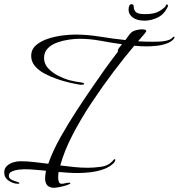

<svg xmlns="http://www.w3.org/2000/svg" viewBox="-53 -773 848 911"><path d="M204 118Q161 118 161 73Q161 64 162.5 55Q164 46 165 37Q140 35 113.5 32.5Q87 30 61 30Q52 30 35 32Q18 34 3.5 40.5Q-11 47 -11 61Q-11 73 1.5 79.5Q14 86 26.5 89Q39 92 39 96Q39 98 36.5 98.5Q34 99 32 99Q10 99 -11.5 84.5Q-33 70 -33 46Q-33 26 -20.5 14.5Q-8 3 9.5 -2.5Q27 -8 43 -8Q76 -8 109.5 -4Q143 0 176 4Q197 -56 233.5 -121Q270 -186 311.5 -249.5Q353 -313 389 -365Q417 -406 446 -446.5Q475 -487 506 -527Q505 -537 512.5 -546.5Q520 -556 526 -563Q476 -570 425 -579.5Q374 -589 323 -589Q303 -589 274.5 -585Q246 -581 219 -571.5Q192 -562 174 -544Q156 -526 156 -498Q156 -470 175.5 -449Q195 -428 222.5 -414Q250 -400 274 -393Q290 -389 305.5 -386Q321 -383 337 -381Q339 -380 342.5 -379Q346 -378 346 -375Q346 -372 341.5 -371.5Q337 -371 335 -371H327Q308 -374 279 -380.5Q250 -387 218 -398Q186 -409 158 -424Q130 -439 112.5 -460Q95 -481 95 -507Q95 -539 118.5 -559Q142 -579 177 -590Q212 -601 246.5 -605Q281 -609 303 -609Q362 -609 422.5 -599Q483 -589 542 -583Q548 -591 555 -601Q562 -611 569 -618Q577 -626 594 -630Q611 -634 621 -634Q625 -634 633 -632.5Q641 -631 641 -625Q641 -623 632.5 -612.5Q624 -602 614.5 -591.5Q605 -581 602 -577Q619 -576 636.5 -575.5Q654 -575 671 -575Q683 -575 701 -575.5Q719 -576 736.5 -580Q754 -584 763 -592Q768 -599 773 -599Q775 -599 775 -596Q775 -595 774 -593Q773 -591 772 -589Q760 -574 736.5 -566Q713 -558 687.5 -555.5Q662 -553 644 -553Q614 -553 584 -556Q539 -503 486 -433Q433 -363 381.5 -285.5Q330 -208 290.5 -131.5Q251 -55 233 12Q265 16 298 19.5Q331 23 364 23Q391 23 425.5 18.5Q460 14 479 -7Q481 -9 485 -13.5Q489 -18 492 -18Q494 -18 494 -15Q494 -10 490.5 -4.5Q487 1 483 4Q463 22 434 31.5Q405 41 374 44.5Q343 48 316 48Q294 48 271 46.5Q248 45 225 43Q224 50 223.5 56.5Q223 63 223 70Q223 79 226 89Q229 99 240 99Q248 99 256.5 96.5Q265 94 274 94Q275 94 278 94Q281 94 281 96Q281 100 264.5 105.5Q248 111 229.5 114.5Q211 118 204 118ZM633 -675Q597 -675 577 -690Q557 -705 557 -727Q557 -738 560.5 -745.5Q564 -753 570 -753Q581 -753 581 -745Q582 -723 593 -714.5Q604 -706 636 -706Q668 -706 688.5 -713.5Q709 -721 730 -740Q732 -742 734 -747Q736 -752 737 -752Q742 -752 743.5 -748.5Q745 -745 743 -741Q726 -705 695.5 -690Q665 -675 633 -675Z"/></svg>

Font: Bonheur Royale
Style: Regular
Weight: 400
Designer: Robert E. Leuschke
Foundry: Robert E. Leuschke
Version: Version 1.010; ttfautohint (v1.8.3)